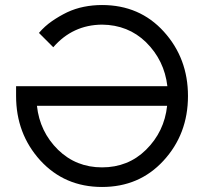

<svg xmlns="http://www.w3.org/2000/svg" viewBox="-20 -732 815 764"><path d="M386 -712Q349 -712 314 -705Q279 -698 247 -683Q216 -668 187 -648Q158 -628 135 -601L192 -544Q269 -633 386 -634Q490 -633 561 -564Q634 -492 646 -389H44V-350Q44 -200 140 -94Q237 12 386 12Q534 12 630 -92Q728 -198 728 -350Q728 -500 632 -606Q536 -712 386 -712ZM127 -311H645Q634 -208 561 -136Q490 -66 386 -66Q283 -66 211 -136Q138 -208 127 -311Z"/></svg>

Font: Unageo
Style: Regular
Weight: 400
Designer: Richard Sepsi
Foundry: Richard Sepsi
Version: Version 2.000